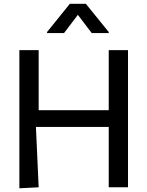

<svg xmlns="http://www.w3.org/2000/svg" viewBox="-20 -993 781 1018"><path d="M185 0 170.5 -320H556.5V0H658.7V-727.3H556.5V-408.7H185V-727.3H82.7V5.3ZM229.4 -817.8H319.6L392.8 -914.4L466.3 -817.8H556.5V-823.2L435 -973H350.5L229.4 -823.2Z"/></svg>

Font: Inter 465
Style: Regular
Weight: 400
Designer: Rasmus Andersson
Foundry: rsms
Version: Version 3.019;Glyphs 3.1.2 (3151)